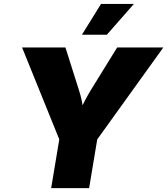

<svg xmlns="http://www.w3.org/2000/svg" viewBox="-20 -973 865 993"><path d="M244.6 0 286.6 -252 94.2 -727.5H318.4L387.2 -510.3Q397 -481.4 403.1 -450.9Q409.2 -420.4 414.6 -382.8H385.7Q402.3 -420.4 418.2 -450.9Q434.1 -481.4 451.7 -510.3L585.9 -727.5H824.7L482.9 -252L440.9 0ZM403.8 -793.5 502.4 -952.6H672.4L532.7 -793.5Z"/></svg>

Font: Inter 17pt Black
Style: Italic
Weight: 900
Italic angle: -9.3988°
Version: Version 4.001;git-66647c0bb